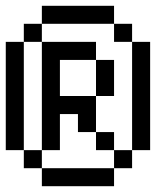

<svg xmlns="http://www.w3.org/2000/svg" viewBox="-20 -645 540 665"><path d="M125 -62.5V0H375V-62.5ZM125 -62.5V-125H62.5V-62.5ZM375 -62.5H437.5V-125H375ZM62.5 -125Q62.5 -125 62.5 -500H0Q0 -500 0 -125ZM125 -125H187.5Q187.5 -125 187.5 -250H250V-187.5H312.5V-125H375V-187.5H312.5Q312.5 -187.5 312.5 -312.5H187.5Q187.5 -312.5 187.5 -437.5H312.5Q312.5 -437.5 312.5 -312.5H375Q375 -312.5 375 -437.5H312.5V-500H125Q125 -500 125 -125ZM437.5 -125H500Q500 -125 500 -500H437.5Q437.5 -500 437.5 -125ZM62.5 -500H125V-562.5H62.5ZM437.5 -500V-562.5H375V-500ZM125 -562.5H375V-625H125Z"/></svg>

Font: Unifont
Style: Regular
Weight: 500
Version: Version 13.0.05